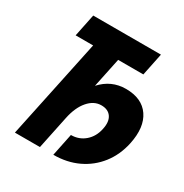

<svg xmlns="http://www.w3.org/2000/svg" viewBox="-165 -840 929 970"><g transform="rotate(30 300.0 -355.0)"><path d="M55 0 177 -579H75L102 -710H497L470 -579H323L287 -407Q346 -472 431 -472Q525 -472 567 -410.5Q609 -349 587 -245Q571 -170 528 -115Q485 -60 421.5 -30Q358 0 279 0L306 -131Q353 -131 387 -160.5Q421 -190 431 -239Q441 -285 423 -311.5Q405 -338 365 -338Q322 -338 288.5 -299Q255 -260 241 -192L201 0Z"/></g></svg>

Font: Geist Mono Black
Style: Italic
Weight: 900
Italic angle: -12°
Monospace: yes
Designer: Basement.studio, Andrés Briganti, Mateo Zaragoza
Foundry: Basement.studio, Vercel, Andrés Briganti, Guido Ferreyra, Mateo Zaragoza
Version: Version 1.500; ttfautohint (v1.8.4.7-5d5b)